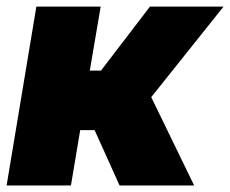

<svg xmlns="http://www.w3.org/2000/svg" viewBox="-28 -566 702 586"><path d="M-7.8 0 83 -545.9H279.3L246.1 -350.6H280.3L429.7 -545.9H654.3L433.6 -269.5L564.5 0H336.9L260.7 -168.9H216.8L188.5 0Z"/></svg>

Font: Inter Tight Black
Style: Italic
Weight: 900
Italic angle: -9.39999°
Designer: Rasmus Andersson
Foundry: rsms
Version: Version 3.004; ttfautohint (v1.8.4.7-5d5b)